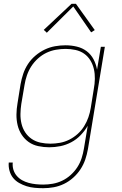

<svg xmlns="http://www.w3.org/2000/svg" viewBox="-20 -766 640 1009"><path d="M207 223Q185 223 162.5 221Q140 219 119.5 212.5Q99 206 80.5 195.5Q62 185 49 169Q36 153 30 131.5Q24 110 26 88H47Q45 108 50.5 126Q56 144 68 158Q80 172 96 181Q112 190 130.5 195Q149 200 168.5 202Q188 204 207 204Q232 204 257.5 199.5Q283 195 307 183.5Q331 172 351.5 153.5Q372 135 386.5 112.5Q401 90 409 65Q417 40 421 15L441 -105Q426 -79 404 -56Q382 -33 354.5 -18.5Q327 -4 297.5 2Q268 8 239 8Q210 8 181.5 2Q153 -4 131 -19.5Q109 -35 94 -58Q79 -81 72.5 -108.5Q66 -136 66.5 -165Q67 -194 72 -223L88 -323Q93 -351 102 -378Q111 -405 127 -429.5Q143 -454 166 -473.5Q189 -493 215 -505.5Q241 -518 269 -523Q297 -528 324 -528Q355 -528 384 -521Q413 -514 435.5 -497Q458 -480 471.5 -454.5Q485 -429 490 -400L510 -520H531L442 18Q437 46 428 72.5Q419 99 403 123.5Q387 148 364.5 168Q342 188 316 200.5Q290 213 262.5 218Q235 223 207 223ZM245 -11Q269 -11 294.5 -15.5Q320 -20 344 -32Q368 -44 388 -62Q408 -80 422 -102.5Q436 -125 444.5 -149.5Q453 -174 457 -199L473 -299Q478 -325 478.5 -351.5Q479 -378 473.5 -402.5Q468 -427 455 -448.5Q442 -470 422 -484Q402 -498 376.5 -503.5Q351 -509 325 -509Q300 -509 274 -504.5Q248 -500 224 -488.5Q200 -477 179.5 -458.5Q159 -440 144.5 -417.5Q130 -395 121.5 -370Q113 -345 109 -320L92 -220Q88 -194 87.5 -167.5Q87 -141 93 -116Q99 -91 112.5 -70.5Q126 -50 146.5 -36Q167 -22 192.5 -16.5Q218 -11 245 -11ZM226 -594 210 -609 356 -746H379L478 -608L459 -596L365 -732Z"/></svg>

Font: Iosevka SS04 Th Ex Obl
Style: Regular
Weight: 100
Width: 7
Italic angle: -9°
Monospace: yes
Designer: Belleve Invis
Foundry: Belleve Invis
Version: Version 19.0.0; ttfautohint (v1.8.4)